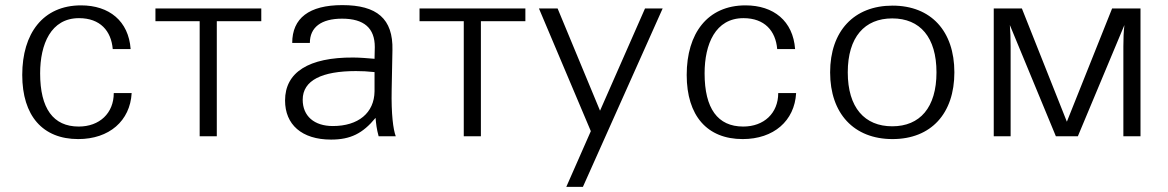

<svg xmlns="http://www.w3.org/2000/svg" viewBox="-20 -533 4567 751"><path d="M67 -240C67 -80 147 11 286 11C407 11 489 -60 495 -169H425C425 -90 369 -38 288 -38C188 -38 137 -109 137 -246C137 -360 179 -462 289 -462C372 -462 415 -412 421 -341H491C483 -451 407 -512 297 -512C148 -512 67 -402 67 -240Z M761 0H828V-450H1002V-500H588V-450H761Z M1445 -176C1444 -91 1381 -40 1282 -40C1209 -40 1164 -79 1164 -143C1164 -219 1240 -255 1372 -255C1396 -255 1417 -254 1445 -251ZM1095 -140C1095 -46 1160 13 1275 13C1351 13 1399 -11 1449 -72C1451 -49 1453 -29 1461 0H1528C1518 -26 1510 -87 1512 -182L1515 -337C1518 -460 1454 -513 1319 -513C1189 -513 1123 -462 1123 -365H1192C1192 -426 1236 -460 1318 -460C1404 -460 1446 -423 1446 -349L1445 -303C1422 -305 1387 -308 1362 -308C1187 -309 1095 -250 1095 -140Z M1794 0H1861V-450H2035V-500H1621V-450H1794Z M2161 -500H2088L2291 -20L2195 198H2260L2572 -500H2503L2327 -100Z M2666 -240C2666 -80 2746 11 2885 11C3006 11 3088 -60 3094 -169H3024C3024 -90 2968 -38 2887 -38C2787 -38 2736 -109 2736 -246C2736 -360 2778 -462 2888 -462C2971 -462 3014 -412 3020 -341H3090C3082 -451 3006 -512 2896 -512C2747 -512 2666 -402 2666 -240Z M3227 -250C3227 -89 3320 11 3471 11C3622 11 3713 -89 3713 -250C3713 -411 3622 -511 3471 -511C3320 -511 3227 -411 3227 -250ZM3296 -250C3296 -388 3362 -461 3470 -461C3579 -461 3643 -387 3643 -250C3643 -112 3578 -39 3470 -39C3362 -39 3296 -112 3296 -250Z M4441 -500H4330L4153 -57L3977 -500H3867V0H3933V-352C3933 -385 3932 -406 3930 -435L4110 0H4196L4378 -435C4375 -406 4374 -385 4374 -352V0H4441Z"/></svg>

Font: Perun Light
Style: Regular
Weight: 300
Foundry: Copyright (c) Stefan Peev, Context Ltd, 2016
Version: Version 1.089